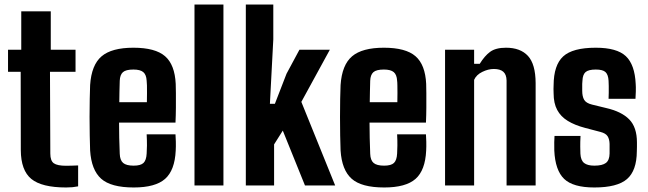

<svg xmlns="http://www.w3.org/2000/svg" viewBox="-20 -820 2866 849"><path d="M272.5 9Q164.5 9 118.5 -28.8Q72.5 -66.5 72 -156L71.5 -502.5H15.5V-600H74V-770H204.5V-600H314V-502.5H201L202.5 -141Q202.5 -109 218 -98Q233.5 -87 272.5 -87Q286.5 -87 298.5 -87.5Q310.5 -88 325.5 -88.5V4Q313.5 6.5 300.5 7.8Q287.5 9 272.5 9Z M571.5 9Q470.5 9 427.2 -29.8Q384 -68.5 378.5 -154.5Q377.5 -181.5 376.8 -220.8Q376 -260 376 -302.5Q376 -345 376.8 -382.8Q377.5 -420.5 378.5 -444Q384.5 -533 429.2 -571Q474 -609 570 -609Q666.5 -609 709.8 -571.5Q753 -534 757 -449Q757.5 -437 757.8 -408.2Q758 -379.5 757.8 -344Q757.5 -308.5 756 -278H506.5Q506.5 -245 507.2 -211Q508 -177 509.5 -140Q510.5 -111.5 524.5 -99.5Q538.5 -87.5 571 -87.5Q602 -87.5 614.5 -99.5Q627 -111.5 628.5 -141Q629.5 -155.5 629.8 -176.5Q630 -197.5 628.5 -226H756Q757 -216.5 757.5 -193.8Q758 -171 757 -154.5Q753 -67 710 -29Q667 9 571.5 9ZM507.5 -368H629.5Q630 -388.5 630 -408Q630 -427.5 629.8 -442.2Q629.5 -457 628.5 -463Q627 -490 613.5 -501.2Q600 -512.5 570 -512.5Q536.5 -512.5 523.5 -500.8Q510.5 -489 509.5 -463Q509 -438.5 508.2 -414.8Q507.5 -391 507.5 -368Z M840 0V-800H968V0Z M1067 0V-800H1188.5V-646L1173.5 -361H1195.5L1247 -494L1304 -600H1438.5L1312.5 -369.5L1462 0H1328.5L1230.5 -242.5L1192 -181.5V0Z M1679 9Q1578 9 1534.8 -29.8Q1491.5 -68.5 1486 -154.5Q1485 -181.5 1484.2 -220.8Q1483.5 -260 1483.5 -302.5Q1483.5 -345 1484.2 -382.8Q1485 -420.5 1486 -444Q1492 -533 1536.8 -571Q1581.5 -609 1677.5 -609Q1774 -609 1817.2 -571.5Q1860.5 -534 1864.5 -449Q1865 -437 1865.2 -408.2Q1865.5 -379.5 1865.2 -344Q1865 -308.5 1863.5 -278H1614Q1614 -245 1614.8 -211Q1615.5 -177 1617 -140Q1618 -111.5 1632 -99.5Q1646 -87.5 1678.5 -87.5Q1709.5 -87.5 1722 -99.5Q1734.5 -111.5 1736 -141Q1737 -155.5 1737.2 -176.5Q1737.5 -197.5 1736 -226H1863.5Q1864.5 -216.5 1865 -193.8Q1865.5 -171 1864.5 -154.5Q1860.5 -67 1817.5 -29Q1774.5 9 1679 9ZM1615 -368H1737Q1737.5 -388.5 1737.5 -408Q1737.5 -427.5 1737.2 -442.2Q1737 -457 1736 -463Q1734.5 -490 1721 -501.2Q1707.5 -512.5 1677.5 -512.5Q1644 -512.5 1631 -500.8Q1618 -489 1617 -463Q1616.5 -438.5 1615.8 -414.8Q1615 -391 1615 -368Z M1948 0V-600H2076.5V-538H2101.5Q2122.5 -572.5 2147.2 -590.8Q2172 -609 2217.5 -609Q2281 -609 2314.5 -572.8Q2348 -536.5 2348.5 -453V0H2220V-464Q2219.5 -490.5 2205.5 -502.8Q2191.5 -515 2163.5 -515Q2139 -515 2112.8 -502.2Q2086.5 -489.5 2076.5 -467V0Z M2608 9Q2514 9 2474.5 -29Q2435 -67 2431 -154.5Q2430.5 -174 2430.8 -191.5Q2431 -209 2432 -219H2547Q2545.5 -190 2545.8 -171.8Q2546 -153.5 2546.5 -140Q2548 -111 2563 -99.2Q2578 -87.5 2608 -87.5Q2643.5 -87.5 2659.2 -99.5Q2675 -111.5 2675.5 -141Q2675.5 -154 2675.5 -158.5Q2675.5 -163 2675.5 -167.2Q2675.5 -171.5 2675.5 -183.5Q2675 -204.5 2666.8 -217.5Q2658.5 -230.5 2635.5 -236.5L2567 -254.5Q2521.5 -266.5 2490.5 -285.5Q2459.5 -304.5 2443.8 -334Q2428 -363.5 2428 -407.5Q2427.5 -418 2427.5 -426.5Q2427.5 -435 2428 -443.5Q2428.5 -532 2470.2 -570.5Q2512 -609 2614.5 -609Q2707.5 -609 2747.2 -571.8Q2787 -534.5 2791 -448.5Q2792 -438 2791.5 -415Q2791 -392 2790 -383H2671Q2671.5 -394.5 2671.8 -410Q2672 -425.5 2671.8 -440Q2671.5 -454.5 2671 -463Q2669.5 -490 2657.5 -501.2Q2645.5 -512.5 2614.5 -512.5Q2582 -512.5 2569.2 -501.2Q2556.5 -490 2555.5 -463Q2555 -458.5 2554.5 -449Q2554 -439.5 2554.5 -418.5Q2554.5 -393.5 2563 -378.8Q2571.5 -364 2598 -357.5L2659.5 -342.5Q2728 -327 2762.2 -292.2Q2796.5 -257.5 2796.5 -190Q2796.5 -180 2796.5 -170.8Q2796.5 -161.5 2796 -151Q2795.5 -65.5 2752.5 -28.2Q2709.5 9 2608 9Z"/></svg>

Font: Big Shoulders
Style: Bold
Weight: 700
Designer: Patric King
Foundry: XO Type Co
Version: Version 2.002